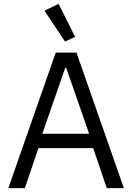

<svg xmlns="http://www.w3.org/2000/svg" viewBox="-20 -969 681 989"><path d="M315 -755 367 -779 282 -949 209 -914ZM618 0 374 -698H267L23 0H108L178 -206H460L530 0ZM439 -280H198L316 -620H321Z"/></svg>

Font: IBM Plex Thai Looped
Style: Regular
Weight: 400
Designer: Mike Abbink, Paul van der Laan, Pieter van Rosmalen, Ben Mitchell, Mark Frömberg
Foundry: Bold Monday
Version: Version 1.0